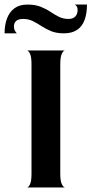

<svg xmlns="http://www.w3.org/2000/svg" viewBox="-61 -821 401 841"><path d="M57 0Q64 0 70.5 -14Q77 -28 77 -60V-540Q77 -572 70.5 -585.5Q64 -599 57 -600H224Q217 -600 210 -586Q203 -572 203 -539V-60Q203 -28 210 -14Q217 0 224 0ZM-41 -675Q-41 -711 -30.5 -739.5Q-20 -768 2 -784.5Q24 -801 59 -801Q93 -801 117 -791.5Q141 -782 159.5 -769.5Q178 -757 197 -747.5Q216 -738 239 -738Q259 -738 269 -749Q279 -760 279 -777Q279 -788 274.5 -794Q270 -800 266 -801H320Q320 -762 309.5 -733.5Q299 -705 276.5 -690Q254 -675 219 -675Q186 -675 163 -684.5Q140 -694 121 -706.5Q102 -719 83 -728.5Q64 -738 41 -738Q19 -738 9.5 -729Q0 -720 0 -705Q0 -694 4.5 -686Q9 -678 13 -675Z"/></svg>

Font: Red Rose Medium
Style: Regular
Weight: 500
Designer: Jaikishan Patel
Version: Version 2.000